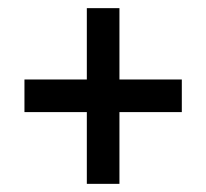

<svg xmlns="http://www.w3.org/2000/svg" viewBox="-20 -558 506 471"><path d="M193 -283V-107H273V-283H426V-363H273V-538H193V-363H40V-283Z"/></svg>

Font: Noto Sans Gurmukhi UI Condensed Medium
Style: Regular
Weight: 500
Width: 3
Designer: Jelle Bosma - Monotype Design Team
Foundry: Monotype Imaging Inc.
Version: Version 2.004